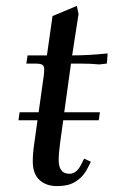

<svg xmlns="http://www.w3.org/2000/svg" viewBox="-20 -628 387 655"><path d="M43 -217.8 46.9 -245.1H111.8L127.9 -359.9Q130.9 -379.4 130.9 -391.1Q130.9 -402.8 124.3 -407Q117.7 -411.1 100.1 -411.1H69.8L74.2 -439H140.1L159.2 -573.2L242.2 -607.9L248 -580.1L226.1 -439Q282.2 -439 347.2 -445.8L345.2 -418L344.2 -411.1L318.8 -408.2Q292 -411.1 250 -411.1H222.2L199.2 -245.1H320.8L316.9 -217.8H195.8L185.1 -141.1Q180.2 -104.5 180.2 -82Q180.2 -35.2 216.8 -35.2Q240.7 -35.2 255.9 -64.9L267.1 -86.9L290 -76.2L278.8 -54.2Q266.6 -30.3 248.5 -16.1Q230.5 -2 213.1 2.4Q195.8 6.8 173.8 6.8Q137.2 6.8 114.5 -14.2Q91.8 -35.2 91.8 -78.1Q91.8 -104.5 97.2 -141.1L107.9 -217.8Z"/></svg>

Font: Dihjauti S
Style: Bold Italic
Weight: 700
Italic angle: -9°
Designer: T. Christopher White
Version: Version 3.0.0